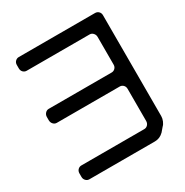

<svg xmlns="http://www.w3.org/2000/svg" viewBox="-190 -896 1109 1152"><g transform="rotate(-30 364.0 -319.5)"><path d="M637 51Q648 41 655 24Q662 7 662 -9V-708Q662 -723 652 -733Q642 -743 627 -743H99Q85 -743 75 -733Q65 -723 65 -708V-684Q65 -668 75 -658Q85 -648 99 -648H535Q549 -648 559 -637Q569 -626 569 -611V-419Q569 -404 559 -394Q549 -384 535 -384H99Q85 -384 75 -373Q65 -362 65 -347V-325Q65 -309 75 -298Q85 -287 99 -287H535Q549 -287 559 -277Q569 -267 569 -251V-29Q569 -13 559 -2.5Q549 8 535 8H99Q85 8 75 18Q65 28 65 44V68Q65 83 75 93.5Q85 104 99 104H553Q588 104 614 78Z"/></g></svg>

Font: WDXL Lubrifont SC
Style: Regular
Weight: 400
Designer: [WDXL Lubrifont] Copyright 2020-2022 (c) NightFurySL2001, Skr-ZERO; [ZCOOL QingKe HuangYou] Copyright 2018-2022 (c) The 
Version: Version 2.001;hotconv 1.1.1;makeotfexe 2.6.0